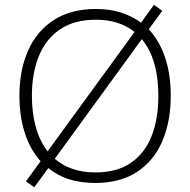

<svg xmlns="http://www.w3.org/2000/svg" viewBox="-20 -763 804 811"><path d="M701.2 -357.9Q701.2 -249.5 665.5 -166.5Q629.9 -83.5 558.8 -36.9Q487.8 9.8 381.8 9.8Q259.8 9.8 184.1 -53.2L125 27.8L89.4 3.4L151.4 -82Q107.4 -130.9 84.7 -201.7Q62 -272.5 62 -358.9Q62 -467.3 98.9 -549.8Q135.7 -632.3 207.8 -678.7Q279.8 -725.1 385.7 -725.1Q442.9 -725.1 490.7 -710Q538.6 -694.8 575.7 -667L630.4 -742.7L665.5 -717.3L608.4 -639.2Q653.3 -591.3 677.2 -520.3Q701.2 -449.2 701.2 -357.9ZM114.7 -358.4Q114.7 -285.6 131.3 -226.1Q147.9 -166.5 181.2 -124L548.3 -627.9Q484.4 -679.7 385.7 -679.7Q293.9 -679.7 233.9 -639.2Q173.8 -598.6 144.3 -526.4Q114.7 -454.1 114.7 -358.4ZM648.9 -357.9Q648.9 -513.7 579.1 -597.7L211.4 -92.3Q242.7 -64.9 285.6 -49.8Q328.6 -34.7 382.3 -34.7Q474.1 -34.7 533 -75.2Q591.8 -115.7 620.4 -188.5Q648.9 -261.2 648.9 -357.9Z"/></svg>

Font: Open Sans Light
Style: Regular
Weight: 300
Designer: Monotype Design Team
Foundry: Monotype Imaging Inc.
Version: Version 3.000; ttfautohint (v1.8.4)